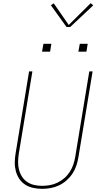

<svg xmlns="http://www.w3.org/2000/svg" viewBox="-20 -1187 640 1215"><path d="M247 8Q218 8 190 2Q162 -4 139.5 -18.5Q117 -33 102 -55.5Q87 -78 80 -105Q73 -132 73.5 -160.5Q74 -189 79 -218L164 -735H185L99 -215Q95 -189 94.5 -163.5Q94 -138 100 -114Q106 -90 119 -69.5Q132 -49 152 -35.5Q172 -22 196.5 -16.5Q221 -11 247 -11Q271 -11 296 -15.5Q321 -20 344.5 -31.5Q368 -43 388 -60.5Q408 -78 422 -100Q436 -122 444 -146Q452 -170 456 -194L545 -735H566L476 -191Q472 -165 463 -138.5Q454 -112 438.5 -88.5Q423 -65 401 -45.5Q379 -26 353.5 -14Q328 -2 300.5 3Q273 8 247 8ZM476 -860 485 -910H535L527 -860ZM246 -860 255 -910H305L297 -860ZM401 -1016 302 -1154 320 -1166 415 -1029 554 -1167 570 -1153 424 -1016Z"/></svg>

Font: Iosevka SS04 Th Ex Obl
Style: Regular
Weight: 100
Width: 7
Italic angle: -9°
Monospace: yes
Designer: Belleve Invis
Foundry: Belleve Invis
Version: Version 19.0.0; ttfautohint (v1.8.4)